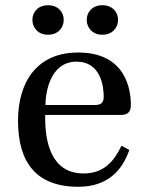

<svg xmlns="http://www.w3.org/2000/svg" viewBox="-20 -703 554 735"><path d="M312 -627C312 -598 333 -570 372 -570C411 -570 432 -598 432 -627C432 -656 411 -683 372 -683C333 -683 312 -656 312 -627ZM104 -627C104 -598 125 -570 164 -570C203 -570 224 -598 224 -627C224 -656 203 -683 164 -683C125 -683 104 -656 104 -627ZM49 -241C49 -83 117 12 280 12C391 12 448 -50 475 -129L445 -145C417 -87 379 -39 300 -39C176 -39 151 -159 153 -263H441C462 -263 481 -268 481 -301C481 -360 462 -502 279 -502C123 -502 49 -391 49 -241ZM154 -301C154 -342 169 -467 273 -467C366 -467 377 -372 377 -333C377 -314 371 -301 343 -301Z"/></svg>

Font: Lingua Franca
Style: Regular
Weight: 400
Version: Version 1.19